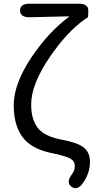

<svg xmlns="http://www.w3.org/2000/svg" viewBox="-20 -816 513 1035"><path d="M427 171Q397 213 366 191Q335 168 366 126Q371 119 377 108.5Q383 98 383 77Q383 52 358.5 38.5Q334 25 258 9Q164 -10 115 -61Q54 -126 54 -249Q54 -366 153 -512Q240 -641 351 -725Q355 -728 350 -728L141 -723Q89 -722 88 -759Q88 -796 140 -796H404Q456 -796 456 -759Q456 -722 453.5 -722Q451 -722 437 -712Q340 -643 248 -508Q148 -361 148 -253Q148 -162 192 -117Q229 -79 311.5 -63.5Q394 -48 427 -24Q465 3 465 56Q465 117 427 171Z"/></svg>

Font: Resource Han Rounded HK
Style: Regular
Weight: 400
Designer: Cyano Hao (round all glyphs); Ryoko NISHIZUKA  (kana, bopomofo & ideographs); Paul D. Hunt (Latin, Greek & Cyrillic); Sa
Foundry: Cyano Hao
Version: 0.990